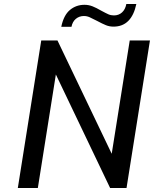

<svg xmlns="http://www.w3.org/2000/svg" viewBox="-20 -939 769 959"><path d="M186 -737H267L538 -171L628 -737H729L612 0H530L259 -567L169 0H69ZM402 -915Q423 -915 442 -907.5Q461 -900 485 -886Q509 -873 521.5 -867.5Q534 -862 549 -862Q573 -862 589.5 -877Q606 -892 611 -919H661Q637 -806 547 -806Q527 -806 509.5 -813Q492 -820 464 -835Q441 -847 427.5 -853Q414 -859 399 -859Q376 -859 359 -845Q342 -831 337 -805H286Q298 -863 329 -889Q360 -915 402 -915Z"/></svg>

Font: Exo Medium
Style: Italic
Weight: 500
Italic angle: -9°
Designer: Natanael Gama
Foundry: Natanael Gama
Version: Version 1.500; ttfautohint (v1.6)